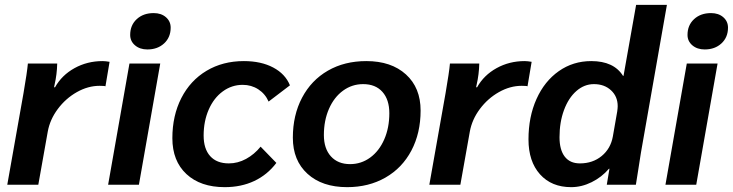

<svg xmlns="http://www.w3.org/2000/svg" viewBox="-20 -762 3023 792"><path d="M77 -378Q92 -465 95 -500H216Q215 -455 205 -412L203 -402H207Q235 -452 287.5 -481Q340 -510 403 -510Q415 -510 432 -507L415 -406Q411 -408 391 -408Q343 -408 297 -382Q251 -356 218.5 -312.5Q186 -269 177 -219L138 0H10Z M517 -618Q517 -658 544 -683Q571 -708 614 -708Q645 -708 664.5 -691Q684 -674 684 -648Q684 -608 657 -583Q630 -558 588 -558Q557 -558 537 -575Q517 -592 517 -618ZM514 -500H641L553 0H426Z M691 -192Q691 -285 728 -357.5Q765 -430 832 -470Q899 -510 986 -510Q1057 -510 1107 -483.5Q1157 -457 1176 -410L1088 -343Q1074 -375 1045.5 -393.5Q1017 -412 981 -412Q936 -412 899 -385Q862 -358 841 -310Q820 -262 820 -203Q820 -148 847 -118Q874 -88 924 -88Q961 -88 995 -106.5Q1029 -125 1055 -157L1120 -90Q1083 -41 1029 -15.5Q975 10 907 10Q807 10 749 -44Q691 -98 691 -192Z M1188 -194Q1188 -287 1226 -359Q1264 -431 1332.5 -470.5Q1401 -510 1491 -510Q1594 -510 1654.5 -455Q1715 -400 1715 -306Q1715 -213 1677 -141Q1639 -69 1570 -29.5Q1501 10 1412 10Q1309 10 1248.5 -45Q1188 -100 1188 -194ZM1586 -295Q1586 -351 1557.5 -383Q1529 -415 1478 -415Q1432 -415 1395 -388Q1358 -361 1337 -313Q1316 -265 1316 -205Q1316 -149 1345 -117Q1374 -85 1424 -85Q1470 -85 1507 -112Q1544 -139 1565 -187Q1586 -235 1586 -295Z M1818 -378Q1833 -465 1836 -500H1957Q1956 -455 1946 -412L1944 -402H1948Q1976 -452 2028.5 -481Q2081 -510 2144 -510Q2156 -510 2173 -507L2156 -406Q2152 -408 2132 -408Q2084 -408 2038 -382Q1992 -356 1959.5 -312.5Q1927 -269 1918 -219L1879 0H1751Z M2160 -187Q2160 -280 2193 -353.5Q2226 -427 2285 -468.5Q2344 -510 2419 -510Q2512 -510 2550 -449H2552L2604 -742H2731L2624 -133L2613 -63Q2604 -7 2603 0H2483Q2489 -39 2494 -66H2492Q2462 -31 2420.5 -10.5Q2379 10 2336 10Q2255 10 2207.5 -43Q2160 -96 2160 -187ZM2508 -199 2526 -302Q2528 -316 2528 -324Q2528 -364 2500.5 -389.5Q2473 -415 2430 -415Q2390 -415 2357.5 -386.5Q2325 -358 2306.5 -308Q2288 -258 2288 -196Q2288 -144 2309.5 -116Q2331 -88 2372 -88Q2425 -88 2462 -118.5Q2499 -149 2508 -199Z M2816 -618Q2816 -658 2843 -683Q2870 -708 2913 -708Q2944 -708 2963.5 -691Q2983 -674 2983 -648Q2983 -608 2956 -583Q2929 -558 2887 -558Q2856 -558 2836 -575Q2816 -592 2816 -618ZM2813 -500H2940L2852 0H2725Z"/></svg>

Font: Sarabun
Style: Bold Italic
Weight: 700
Italic angle: -10°
Designer: Suppakit Chalermlarp | Katatrad Co.,Ltd.
Foundry: Cadson Demak Co.,Ltd.
Version: Version 1.000; ttfautohint (v1.6)